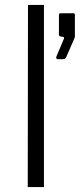

<svg xmlns="http://www.w3.org/2000/svg" viewBox="-20 -762 325 782"><path d="M93 0H159V-742H94ZM215 -521H234C244 -521 248 -524 250 -530L284 -608C284 -609 285 -611 285 -613V-701C285 -706 283 -708 279 -708H227C222 -708 220 -706 220 -700V-622C220 -616 222 -614 229 -613L236 -612C242 -611 242 -608 239 -601L209 -530C208 -526 210 -521 215 -521Z"/></svg>

Font: 18Franklin Light
Style: Regular
Weight: 300
Designer: Pablo Impallari, Rodrigo Fuenzalida (Modified by Dan O. Williams)
Version: Version 0.025;PS 000.025;hotconv 1.0.88;makeotf.lib2.5.64775